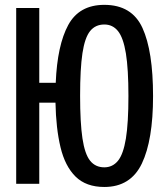

<svg xmlns="http://www.w3.org/2000/svg" viewBox="-20 -739 655 772"><path d="M399.5 -719.5Q510.3 -719.5 552.8 -626.7Q595.4 -533.8 595.4 -352.8Q595.4 -175.4 550.3 -81.3Q505.1 12.8 399.5 12.8Q326.2 12.8 283.8 -29Q241.5 -70.8 223.3 -146.9Q205.1 -223.1 203.1 -326.2H137.9V0H45.1V-706.7H137.9V-406.2H204.1Q210.3 -557.4 254.4 -638.5Q298.5 -719.5 399.5 -719.5ZM399.5 -640.5Q363.6 -640.5 342.3 -614.1Q321 -587.7 311.5 -525.1Q302.1 -462.6 302.1 -353.8Q302.1 -245.6 311.5 -182.6Q321 -119.5 342.3 -92.8Q363.6 -66.2 399.5 -66.2Q432.8 -66.2 454.4 -92.6Q475.9 -119 486.2 -181.8Q496.4 -244.6 496.4 -352.8Q496.4 -461.5 486.2 -524.4Q475.9 -587.2 454.6 -613.8Q433.3 -640.5 399.5 -640.5Z"/></svg>

Font: Fira Code Retina
Style: Regular
Weight: 450
Monospace: yes
Designer: Carrois Corporate, Edenspiekermann AG, Nikita Prokopov
Foundry: Carrois Corporate, Edenspiekermann AG, Nikita Prokopov
Version: Version 6.002